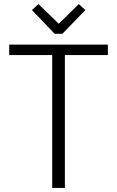

<svg xmlns="http://www.w3.org/2000/svg" viewBox="-20 -918 572 938"><path d="M285 -753H247L136 -869L168 -898L267 -802L365 -898L397 -869ZM25 -700H507V-649H297V0H235V-649H25Z"/></svg>

Font: Post Grotesk Light
Style: Light
Weight: 300
Version: Version 1.0